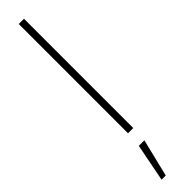

<svg xmlns="http://www.w3.org/2000/svg" viewBox="-351 -685 907 907"><g transform="rotate(-45 102.5 -231.5)"><path d="M85 0V-730H120V0ZM79 78H116L70 267H42Z"/></g></svg>

Font: Titillium Web[RUS by Daymarius]
Style: Regular
Weight: 200
Designer: Cyrillization by Daymarius
Foundry: Cyrillization by Daymarius
Version: Version 1.002 September 11, 2018